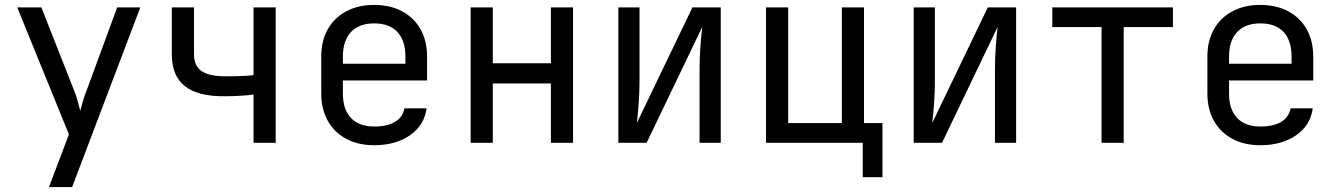

<svg xmlns="http://www.w3.org/2000/svg" viewBox="-20 -580 5440 780"><path d="M179 180 260 -34 50 -550H148L282 -210Q289 -193 295.5 -169.5Q302 -146 306 -130Q310 -146 317 -169.5Q324 -193 331 -210L456 -550H550L273 180Z M1010 0V-196Q999 -194 965.5 -191.5Q932 -189 893 -189Q784 -188 731 -230Q678 -272 678 -360V-550H768V-360Q768 -313 798.5 -291.5Q829 -270 896 -270Q937 -270 969 -271.5Q1001 -273 1010 -275V-550H1100V0Z M1500 10Q1435 10 1386.5 -16Q1338 -42 1311.5 -89.5Q1285 -137 1285 -200V-350Q1285 -414 1311.5 -461Q1338 -508 1386.5 -534Q1435 -560 1500 -560Q1565 -560 1613.5 -534Q1662 -508 1688.5 -461Q1715 -414 1715 -350V-253H1373V-200Q1373 -135 1406 -100.5Q1439 -66 1500 -66Q1552 -66 1584 -84.5Q1616 -103 1623 -140H1713Q1704 -71 1645.5 -30.5Q1587 10 1500 10ZM1373 -321H1627V-350Q1627 -415 1594.5 -450Q1562 -485 1500 -485Q1439 -485 1406 -450Q1373 -415 1373 -350Z M1892 0V-550H1982V-323H2218V-550H2308V0H2218V-241H1982V0Z M2492 0V-550H2578V-250Q2578 -207 2574.5 -158Q2571 -109 2567 -80L2793 -550H2908V0H2822V-300Q2822 -344 2825.5 -393Q2829 -442 2833 -471L2607 0Z M3485 140V0H3092V-550H3182V-80H3400V-550H3490V-80H3565V140Z M3692 0V-550H3778V-250Q3778 -207 3774.5 -158Q3771 -109 3767 -80L3993 -550H4108V0H4022V-300Q4022 -344 4025.5 -393Q4029 -442 4033 -471L3807 0Z M4455 0V-470H4255V-550H4745V-470H4545V0Z M5100 10Q5035 10 4986.5 -16Q4938 -42 4911.5 -89.5Q4885 -137 4885 -200V-350Q4885 -414 4911.5 -461Q4938 -508 4986.5 -534Q5035 -560 5100 -560Q5165 -560 5213.5 -534Q5262 -508 5288.5 -461Q5315 -414 5315 -350V-253H4973V-200Q4973 -135 5006 -100.5Q5039 -66 5100 -66Q5152 -66 5184 -84.5Q5216 -103 5223 -140H5313Q5304 -71 5245.5 -30.5Q5187 10 5100 10ZM4973 -321H5227V-350Q5227 -415 5194.5 -450Q5162 -485 5100 -485Q5039 -485 5006 -450Q4973 -415 4973 -350Z"/></svg>

Font: NKDuy Mono
Style: Regular
Weight: 400
Monospace: yes
Designer: NKDuy
Foundry: NKDuy
Version: Version 2.251; ttfautohint (v1.8.4.7-5d5b)